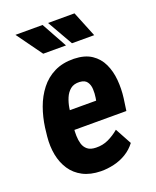

<svg xmlns="http://www.w3.org/2000/svg" viewBox="-140 -823 744 916"><g transform="rotate(-20 232.0 -365.5)"><path d="M212.4 9.8Q159.7 8.8 122.1 -10.7Q84.5 -30.3 62 -64.2Q39.6 -98.1 31.2 -141.4Q22.9 -184.6 27.8 -233.9L32.7 -277.3Q39.6 -328.1 56.6 -375.5Q73.7 -422.9 102.8 -460.2Q131.8 -497.6 174.3 -518.6Q216.8 -539.6 273.9 -538.6Q328.6 -537.1 362.5 -514.4Q396.5 -491.7 413.8 -454.6Q431.2 -417.5 435.1 -372.3Q439 -327.1 433.1 -281.2L424.3 -218.8H80.1L97.2 -314.9L305.7 -314.5L308.1 -328.1Q311.5 -348.6 310.5 -370.8Q309.6 -393.1 298.8 -408.4Q288.1 -423.8 261.7 -425.3Q232.9 -426.8 215.1 -412.4Q197.3 -397.9 187.5 -374.5Q177.7 -351.1 173.6 -325.4Q169.4 -299.8 167 -277.3L161.6 -233.4Q159.2 -211.4 159.7 -189.2Q160.2 -167 165.8 -147.9Q171.4 -128.9 186.3 -116.7Q201.2 -104.5 229 -104Q263.2 -103 292.2 -116.7Q321.3 -130.4 346.7 -151.9L392.1 -68.4Q371.6 -41 342.3 -23.2Q313 -5.4 279.1 2.4Q245.1 10.3 212.4 9.8ZM260.7 -611.3 189 -741.2H51.3L145 -611.3ZM403.8 -611.3 351.1 -741.2H216.8L291 -611.3Z"/></g></svg>

Font: Roboto Condensed
Style: Bold Italic
Weight: 700
Italic angle: -12°
Designer: Christian Robertson
Foundry: Google
Version: Version 3.0